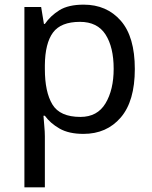

<svg xmlns="http://www.w3.org/2000/svg" viewBox="-20 -566 655 826"><path d="M85 -536H157L169 -463H173Q197 -498 235.5 -522Q274 -546 340 -546Q439 -546 499.5 -477Q560 -408 560 -269Q560 -131 499.5 -60.5Q439 10 339 10Q276 10 236 -13Q196 -36 173 -68H167Q168 -51 170.5 -25Q173 1 173 20V240H85ZM173 -286V-269Q173 -170 205.5 -116.5Q238 -63 326 -63Q399 -63 434 -121.5Q469 -180 469 -270Q469 -363 434 -417.5Q399 -472 324 -472Q242 -472 208 -426Q174 -380 173 -286Z"/></svg>

Font: BC Sans
Style: Regular
Weight: 400
Designer: Monotype Design Team
Province of B.C.
Foundry: Monotype Imaging Inc.
Version: Version 2.000;GOOG;noto-source:20170915:90ef993387c0